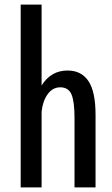

<svg xmlns="http://www.w3.org/2000/svg" viewBox="-20 -820 490 840"><path d="M70.5 0V-800H162V-446Q203 -511.5 275.5 -511.5Q336 -511.5 367 -465.2Q398 -419 398 -317.5V0H306V-305.5Q306 -375.5 292.8 -406.8Q279.5 -438 243.5 -438Q210.5 -438 188.8 -408.2Q167 -378.5 162 -331.5V0Z"/></svg>

Font: League Mono Condensed
Style: Regular
Weight: 400
Width: 1
Designer: Tyler Finck
Foundry: The League of Moveable Type / Tyler Finck
Version: Version 2.210